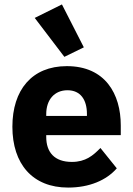

<svg xmlns="http://www.w3.org/2000/svg" viewBox="-20 -836 602 868"><path d="M137 -755 271 -579 359 -622 260 -816ZM288 12C384 12 461 -21 508 -75L434 -167C401 -133 367 -104 305 -104C226 -104 189 -148 189 -217V-225H526V-269C526 -411 456 -537 282 -537C124 -537 36 -429 36 -263C36 -95 127 12 288 12ZM285 -428C344 -428 373 -385 373 -321V-312H189V-320C189 -385 226 -428 285 -428Z"/></svg>

Font: Braiins Sans
Style: Bold
Weight: 700
Designer: Mike Abbink, Paul van der Laan, Pieter van Rosmalen, Jiri Chlebus, Lubos Buracinsky
Foundry: Bold Monday, Sudetype
Version: Version 1.000;hotconv 1.0.109;makeotfexe 2.5.65596